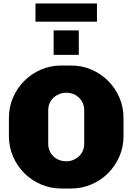

<svg xmlns="http://www.w3.org/2000/svg" viewBox="-20 -1069 758 1099"><path d="M331 10Q269 10 214.5 -13.5Q160 -37 119 -78Q78 -119 54.5 -173.5Q31 -228 31 -290V-394Q31 -456 54.5 -510.5Q78 -565 119 -606Q160 -647 214.5 -670.5Q269 -694 331 -694H387Q449 -694 503.5 -670.5Q558 -647 599 -606Q640 -565 663.5 -510.5Q687 -456 687 -394V-290Q687 -228 663.5 -173.5Q640 -119 599 -78Q558 -37 503.5 -13.5Q449 10 387 10ZM359 -146Q382 -146 400.5 -154Q419 -162 433 -175.5Q447 -189 454.5 -207Q462 -225 462 -246V-438Q462 -459 454.5 -477Q447 -495 433 -509Q419 -523 400.5 -530.5Q382 -538 359 -538Q337 -538 318 -530Q299 -522 285 -508.5Q271 -495 263.5 -477Q256 -459 256 -438V-246Q256 -225 263.5 -207Q271 -189 285 -175Q299 -161 318 -153.5Q337 -146 359 -146ZM183 -945V-1049H535V-945ZM287 -755V-895H431V-755Z"/></svg>

Font: Chivo Medium Black
Style: Regular
Weight: 900
Version: Version 2.002